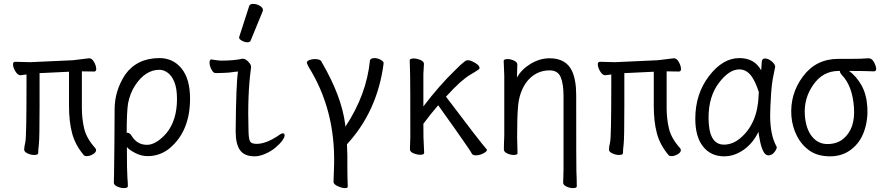

<svg xmlns="http://www.w3.org/2000/svg" viewBox="-20 -784 4540 985"><path d="M425 17Q414 17 410 12Q366 -40 350 -100Q334 -160 334 -241V-416L209 -410L183 -409Q183 -360 183 -244Q183 -74 179.5 -45Q176 -16 176 1Q176 11 155 11Q139 11 121.5 3Q104 -5 104 -17Q104 -29 110 -55Q116 -81 116 -351Q116 -378 116 -402Q95 -399 86 -398H85Q72 -398 60.5 -415.5Q49 -433 47 -450Q45 -467 58 -467L135 -465L354 -475Q375 -477 399.5 -480.5Q424 -484 436 -485H438Q451 -485 461.5 -467.5Q472 -450 473.5 -433.5Q475 -417 463 -417L400 -418V-231Q400 -174 412 -124Q424 -74 468 -25Q468 -24 469 -24Q473 -18 473 -14Q473 -2 456.5 7.5Q440 17 425 17Z M615 181Q599 181 581.5 173Q564 165 564 153Q564 141 565 115Q566 89 567 -53.5Q568 -196 568 -223Q568 -318 622 -401Q683 -486 798 -486Q868 -486 911.5 -432.5Q955 -379 955 -278Q955 -111 850 -23Q800 17 737 17Q704 17 672 0Q640 -17 631 -30Q631 96 633.5 125Q636 154 636 171Q636 181 615 181ZM734 -41Q781 -41 834 -101Q888 -167 888 -276Q888 -329 875 -362Q862 -395 841 -410.5Q820 -426 798 -426Q725 -426 672 -344Q647 -305 637 -254Q630 -210 630 -103H633Q646 -103 656 -86Q684 -41 734 -41Z M1287 18Q1234 18 1211.5 -13.5Q1189 -45 1189 -110Q1191 -356 1201 -417L1189 -416Q1150 -410 1124.5 -410Q1099 -410 1086 -409Q1074 -409 1064.5 -428Q1055 -447 1055 -462Q1055 -479 1064 -479Q1102 -473 1113 -473Q1184 -473 1224 -483Q1243 -483 1261 -459Q1271 -447 1267 -430Q1249 -297 1255 -108Q1256 -69 1263.5 -57.5Q1271 -46 1297 -46Q1344 -46 1406 -87Q1423 -100 1432 -100Q1440 -100 1440 -89Q1440 -79 1427.5 -62Q1415 -45 1393 -26.5Q1371 -8 1341 5Q1311 18 1287 18ZM1266 -576Q1263 -567 1249.5 -567Q1236 -567 1221.5 -575Q1207 -583 1207 -589.5Q1207 -596 1208 -597L1258 -752Q1261 -764 1278.5 -764Q1296 -764 1312.5 -754.5Q1329 -745 1329 -732Q1329 -729 1328 -727Z M1764 174Q1764 181 1749.5 181Q1735 181 1713.5 171.5Q1692 162 1691 150V148Q1693 99 1694 63Q1701 -221 1563 -441L1554 -461Q1554 -471 1567 -476Q1580 -481 1595 -481Q1625 -481 1630 -466Q1733 -290 1751 -145Q1752 -139 1752 -134Q1861 -299 1878 -475Q1883 -486 1901 -486Q1917 -486 1933.5 -477Q1950 -468 1948 -458Q1916 -213 1760 -44Q1763 12 1762 71Q1762 120 1764 174Z M2421 13Q2405 13 2400.5 4Q2396 -5 2383 -24L2365 -50Q2341 -86 2228 -244Q2189 -199 2152 -149Q2152 -60 2154 -46Q2156 -17 2156 0Q2156 10 2136 10Q2120 10 2101.5 2.5Q2083 -5 2083 -18L2085 -81Q2085 -378 2084 -398Q2082 -454 2082 -474Q2083 -484 2102 -484Q2118 -484 2136.5 -476.5Q2155 -469 2155 -456Q2155 -446 2152 -405Q2152 -309 2152 -238Q2233 -345 2315 -424Q2344 -454 2368 -472Q2373 -475 2382 -475Q2391 -475 2405 -468Q2439 -452 2440 -436Q2441 -431 2436 -428Q2416 -414 2394 -401.5Q2372 -389 2339 -360Q2313 -337 2268 -288Q2443 -56 2475 -20Q2478 -19 2478 -15Q2478 -6 2458.5 3.5Q2439 13 2421 13Z M2919 181Q2903 181 2886 173Q2869 165 2869 153Q2870 145 2870 125.5Q2870 106 2871 86V-293Q2871 -353 2856.5 -388Q2842 -423 2800 -423Q2731 -423 2685 -368Q2642 -313 2637 -229Q2633 -184 2633 -79Q2633 -56 2635 2Q2635 11 2615 11Q2599 11 2582 3Q2565 -5 2565 -17Q2565 -44 2567 -88V-395Q2564 -458 2564 -471Q2564 -481 2584 -481Q2600 -481 2617 -473Q2634 -465 2634 -453L2632 -386Q2655 -428 2702 -456.5Q2749 -485 2800 -485Q2883 -485 2914 -421Q2936 -374 2936 -297Q2936 71 2937 92Q2939 137 2939 172Q2939 181 2919 181Z M3425 17Q3414 17 3410 12Q3366 -40 3350 -100Q3334 -160 3334 -241V-416L3209 -410L3183 -409Q3183 -360 3183 -244Q3183 -74 3179.5 -45Q3176 -16 3176 1Q3176 11 3155 11Q3139 11 3121.5 3Q3104 -5 3104 -17Q3104 -29 3110 -55Q3116 -81 3116 -351Q3116 -378 3116 -402Q3095 -399 3086 -398H3085Q3072 -398 3060.5 -415.5Q3049 -433 3047 -450Q3045 -467 3058 -467L3135 -465L3354 -475Q3375 -477 3399.5 -480.5Q3424 -484 3436 -485H3438Q3451 -485 3461.5 -467.5Q3472 -450 3473.5 -433.5Q3475 -417 3463 -417L3400 -418V-231Q3400 -174 3412 -124Q3424 -74 3468 -25Q3468 -24 3469 -24Q3473 -18 3473 -14Q3473 -2 3456.5 7.5Q3440 17 3425 17Z M3695 18Q3627 18 3587 -32Q3547 -82 3547 -175Q3547 -302 3617.5 -394Q3688 -486 3773 -486Q3851 -486 3885 -423Q3887 -445 3888 -466Q3889 -484 3904.5 -484Q3920 -484 3937.5 -470.5Q3955 -457 3957 -442Q3952 -420 3944 -377Q3939 -347 3936 -306Q3931 -225 3931 -193Q3931 -91 3963 -34L3965 -29Q3965 -19 3952.5 -3Q3940 13 3922 13Q3906 13 3895.5 -8.5Q3885 -30 3879 -60.5Q3873 -91 3871 -108Q3843 -49 3795 -15.5Q3747 18 3695 18ZM3694 -42Q3736 -42 3774 -72Q3867 -147 3872 -296Q3872 -304 3873 -311Q3862 -347 3846 -376Q3818 -428 3773 -428Q3720 -428 3667.5 -358Q3615 -288 3615 -180Q3615 -42 3694 -42Z M4040 -189Q4032 -301 4099 -391.5Q4166 -482 4281 -482H4343Q4400 -482 4435 -485H4436Q4453 -485 4463.5 -465.5Q4474 -446 4475 -432Q4476 -418 4462 -418Q4414 -420 4351 -420H4336Q4373 -393 4399 -347.5Q4425 -302 4429.5 -237Q4434 -172 4414 -113Q4394 -54 4348 -18Q4302 18 4238.5 18Q4175 18 4133.5 -11Q4092 -40 4068 -87.5Q4044 -135 4040 -189ZM4304 -70Q4369 -122 4361 -233Q4353 -344 4299 -399Q4290 -409 4289 -417V-420H4282Q4202 -420 4152.5 -349.5Q4103 -279 4109 -193Q4114 -123 4145.5 -84Q4177 -45 4224.5 -45Q4272 -45 4304 -70Z"/></svg>

Font: LXGW WenKai Mono Lite
Style: Regular
Weight: 400
Monospace: yes
Designer: LXGW / Fontworks Inc.
Foundry: LXGW / Fontworks Inc.
Version: Version 1.520; June 14, 2025